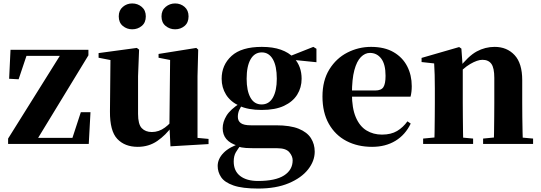

<svg xmlns="http://www.w3.org/2000/svg" viewBox="-20 -835 3139 1114"><path d="M27 0V-31L339 -530V-500L331 -511H229H101L140 -530L88 -375L33 -378L41 -546H493V-514L189 -15L193 -53L196 -35H299H425L395 -19L449 -184H505L495 0Z M779 17Q704 17 660.5 -29Q617 -75 618 -189L621 -505L655 -480L552 -500V-527L774 -557L787 -547L781 -393V-174Q781 -114 802.5 -91.5Q824 -69 861 -69Q902 -69 937 -95Q972 -121 998 -160L1037 -103H979Q942 -51 892.5 -17Q843 17 779 17ZM969 14 963 -107V-110L967 -487L900 -500V-522L1119 -557L1130 -547L1126 -393V-35L1190 -29V1ZM747 -665Q716 -665 692.5 -684.5Q669 -704 669 -740Q669 -775 692.5 -795Q716 -815 747 -815Q779 -815 802.5 -795Q826 -775 826 -740Q826 -704 802.5 -684.5Q779 -665 747 -665ZM996 -665Q965 -665 941 -684.5Q917 -704 917 -740Q917 -775 941 -795Q965 -815 996 -815Q1028 -815 1051 -795Q1074 -775 1074 -740Q1074 -704 1051 -684.5Q1028 -665 996 -665Z M1478 259Q1386 259 1334.5 241Q1283 223 1263 193Q1243 163 1243 128Q1243 87 1277 52Q1311 17 1381 -5L1383 0Q1361 27 1348.5 48.5Q1336 70 1336 102Q1336 157 1373.5 186Q1411 215 1477 215Q1578 215 1628 183Q1678 151 1678 95Q1678 71 1658.5 48Q1639 25 1589 25H1478Q1432 25 1406.5 23.5Q1381 22 1357 14V10Q1272 -16 1272 -91Q1272 -127 1294 -163.5Q1316 -200 1374 -237V-246L1392 -237Q1376 -214 1368 -196.5Q1360 -179 1360 -157Q1360 -133 1377.5 -120.5Q1395 -108 1435 -108H1581Q1664 -108 1713 -88Q1762 -68 1784 -33.5Q1806 1 1806 45Q1806 99 1767.5 148Q1729 197 1655.5 228Q1582 259 1478 259ZM1498 -197Q1420 -197 1368.5 -221Q1317 -245 1291.5 -286Q1266 -327 1266 -378Q1266 -458 1323.5 -510.5Q1381 -563 1499 -563Q1564 -563 1610 -546.5Q1656 -530 1683 -501L1688 -496Q1730 -449 1730 -378Q1730 -327 1704.5 -286Q1679 -245 1628 -221Q1577 -197 1498 -197ZM1498 -229Q1541 -229 1563.5 -269Q1586 -309 1586 -378Q1586 -452 1563 -491.5Q1540 -531 1499 -531Q1457 -531 1434 -491Q1411 -451 1411 -378Q1411 -309 1433 -269Q1455 -229 1498 -229ZM1648 -491V-506H1654L1798 -563L1816 -552V-474Z M2139 17Q2055 17 1990 -17Q1925 -51 1888 -116.5Q1851 -182 1851 -275Q1851 -368 1891 -432.5Q1931 -497 1995.5 -530Q2060 -563 2133 -563Q2211 -563 2263.5 -532.5Q2316 -502 2342.5 -450.5Q2369 -399 2369 -335Q2369 -301 2362 -274H1920V-310H2157Q2192 -310 2204.5 -329.5Q2217 -349 2217 -395Q2217 -462 2192 -495Q2167 -528 2126 -528Q2098 -528 2074 -504Q2050 -480 2036 -428Q2022 -376 2022 -290Q2022 -207 2044.5 -154.5Q2067 -102 2106.5 -78Q2146 -54 2196 -54Q2249 -54 2284 -75Q2319 -96 2344 -131L2363 -118Q2332 -53 2274.5 -18Q2217 17 2139 17Z M2435 0V-31L2539 -41H2618L2725 -31V0ZM2499 0Q2501 -26 2501.5 -68.5Q2502 -111 2502.5 -157Q2503 -203 2503 -238V-321Q2503 -370 2502 -400.5Q2501 -431 2499 -467L2426 -475V-499L2644 -562L2657 -553L2665 -441V-438V-238Q2665 -203 2665.5 -157Q2666 -111 2666.5 -68.5Q2667 -26 2668 0ZM2783 0V-31L2885 -41H2963L3073 -31V0ZM2845 0Q2846 -26 2846.5 -68Q2847 -110 2847.5 -156Q2848 -202 2848 -238V-383Q2848 -441 2831 -464.5Q2814 -488 2779 -488Q2750 -488 2708 -463.5Q2666 -439 2625 -389L2622 -436H2640Q2697 -510 2746 -536.5Q2795 -563 2850 -563Q2921 -563 2965.5 -515.5Q3010 -468 3010 -370V-238Q3010 -202 3010.5 -156Q3011 -110 3012 -68Q3013 -26 3014 0Z"/></svg>

Font: Noto Serif KR ExtraLight Black
Style: Regular
Weight: 900
Version: Version 2.003-H1;hotconv 1.1.1;makeotfexe 2.6.0